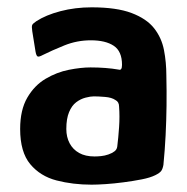

<svg xmlns="http://www.w3.org/2000/svg" viewBox="-20 -497 510 524"><path d="M230 7Q179 7 134.5 -4.5Q90 -16 62.5 -49Q35 -82 35 -145Q35 -197 54.5 -230.5Q74 -264 104.5 -282Q135 -300 168 -306.5Q201 -313 227 -313Q248 -313 267.5 -311.5Q287 -310 304 -307Q313 -304 313 -320Q313 -357 290.5 -372Q268 -387 228 -387Q190 -387 155.5 -373Q121 -359 97 -347Q86 -341 82.5 -343Q79 -345 77 -356L68 -412Q66 -425 68 -429Q70 -433 79 -439Q105 -456 145 -466.5Q185 -477 230 -477Q298 -477 339 -461.5Q380 -446 400.5 -420Q421 -394 427.5 -360.5Q434 -327 434 -291Q435 -249 434.5 -208.5Q434 -168 432 -128Q430 -88 426 -47Q424 -36 420 -30.5Q416 -25 404 -19Q390 -12 367 -7.5Q344 -3 317.5 0.5Q291 4 268 5.5Q245 7 230 7ZM238 -70Q246 -70 256 -71Q266 -72 276 -75.5Q286 -79 292.5 -84Q299 -89 300 -97Q303 -121 305 -150Q307 -179 305 -206Q305 -219 295 -224Q285 -231 266.5 -232.5Q248 -234 236 -234Q227 -234 213.5 -230.5Q200 -227 188 -218Q176 -209 168.5 -191Q161 -173 161 -145Q161 -123 170 -106Q179 -89 196 -79.5Q213 -70 238 -70Z"/></svg>

Font: Glory Thin
Style: Bold
Weight: 700
Version: Version 1.011